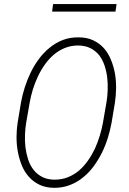

<svg xmlns="http://www.w3.org/2000/svg" viewBox="-20 -902 627 932"><path d="M521.5 -305.7 538.1 -405.3Q543 -438 543.5 -473.9Q543.9 -509.8 538.1 -544.9Q531.7 -579.6 518.8 -611.3Q505.9 -643.1 484.9 -667.5Q463.4 -691.4 432.9 -706.1Q402.3 -720.7 361.3 -720.7Q319.8 -721.2 284.9 -707.8Q250 -694.3 221.7 -670.9Q192.4 -647.5 169.2 -616.2Q146 -585 128.9 -549.8Q111.8 -514.6 100.1 -477.5Q88.4 -440.4 82 -405.3L65.4 -305.2Q60.5 -272.9 60.3 -237.1Q60.1 -201.2 66.4 -166.5Q72.8 -131.3 85.7 -99.6Q98.6 -67.9 120.1 -43.9Q141.6 -19.5 171.9 -5.1Q202.1 9.3 243.2 9.8Q284.2 9.8 319.1 -3.7Q354 -17.1 382.8 -40.5Q411.6 -63.5 434.6 -94.7Q457.5 -126 475.1 -161.1Q492.2 -196.3 503.7 -233.4Q515.1 -270.5 521.5 -305.7ZM497.1 -406.7 479.5 -305.2Q474.1 -275.4 464.4 -243.4Q454.6 -211.4 440.9 -180.7Q426.3 -149.9 407 -122.6Q387.7 -95.2 363.8 -74.2Q339.4 -53.7 309.6 -41.7Q279.8 -29.8 244.6 -29.8Q209 -30.3 184.1 -43.5Q159.2 -56.6 142.6 -78.1Q125.5 -100.1 116.5 -128.4Q107.4 -156.7 103.5 -187Q100.1 -217.8 101.3 -248.3Q102.5 -278.8 106.9 -305.2L124.5 -406.2Q129.9 -436 139.6 -468Q149.4 -500 164.1 -530.8Q178.2 -561 197.5 -588.4Q216.8 -615.7 241.2 -636.7Q265.6 -657.2 295.2 -669.2Q324.7 -681.2 359.9 -681.2Q395 -680.7 420.2 -667.5Q445.3 -654.3 461.9 -633.3Q478.5 -611.3 487.8 -583Q497.1 -554.7 500.5 -524.9Q503.9 -494.1 502.7 -463.6Q501.5 -433.1 497.1 -406.7ZM540.5 -845.7 545.9 -882.3H237.8L232.9 -845.7Z"/></svg>

Font: Roboto Mono ExtraLight
Style: Italic
Weight: 250
Italic angle: -10°
Monospace: yes
Designer: Google
Version: Version 3.000